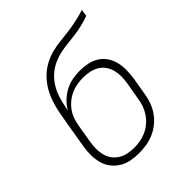

<svg xmlns="http://www.w3.org/2000/svg" viewBox="-203 -867 1006 1006"><g transform="rotate(-45 300.0 -363.5)"><path d="M249 8Q219 8 190 2.5Q161 -3 137 -17.5Q113 -32 95.5 -54.5Q78 -77 70.5 -104.5Q63 -132 62.5 -162Q62 -192 67 -222L93 -377Q98 -409 104.5 -441Q111 -473 121.5 -505Q132 -537 149.5 -567Q167 -597 191.5 -621.5Q216 -646 246 -662.5Q276 -679 308.5 -687.5Q341 -696 373.5 -699Q406 -702 438 -706.5Q470 -711 503 -718Q536 -725 567 -735L561 -697Q534 -687 507 -680.5Q480 -674 453 -670Q426 -666 398.5 -663.5Q371 -661 344 -656Q317 -651 290 -640Q263 -629 240 -611.5Q217 -594 199.5 -570.5Q182 -547 171 -521Q160 -495 153.5 -468Q147 -441 142 -414Q156 -439 178 -460Q200 -481 226 -494.5Q252 -508 280 -513Q308 -518 335 -518Q364 -518 392 -512Q420 -506 443.5 -491Q467 -476 482 -453Q497 -430 503.5 -403Q510 -376 509.5 -347Q509 -318 505 -289L488 -190Q484 -163 474.5 -136.5Q465 -110 448.5 -86Q432 -62 408.5 -43Q385 -24 358.5 -12.5Q332 -1 304 3.5Q276 8 249 8ZM250 -30Q272 -30 295 -34Q318 -38 340 -48Q362 -58 381 -74Q400 -90 413.5 -110Q427 -130 435 -152Q443 -174 446 -197L463 -295Q467 -319 467 -342.5Q467 -366 461.5 -388Q456 -410 443 -428.5Q430 -447 411 -458.5Q392 -470 369 -475Q346 -480 322 -480Q300 -480 277.5 -476.5Q255 -473 233 -463.5Q211 -454 192 -438.5Q173 -423 159 -403.5Q145 -384 137.5 -362Q130 -340 126 -317L109 -215Q105 -192 105 -168Q105 -144 110.5 -122Q116 -100 129 -82Q142 -64 161 -52Q180 -40 203 -35Q226 -30 250 -30Z"/></g></svg>

Font: Iosevka Extralight Extended
Style: Italic
Weight: 200
Width: 7
Italic angle: -9°
Monospace: yes
Designer: Belleve Invis
Foundry: Belleve Invis
Version: Version 32.5.0; ttfautohint (v1.8.4)